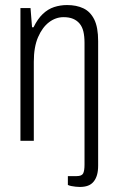

<svg xmlns="http://www.w3.org/2000/svg" viewBox="-20 -558 465 761"><path d="M296 183Q289 183 280 182Q271 181 263 179.5Q255 178 249 175V140H284Q304 140 309.5 129.5Q315 119 315 94V-388Q315 -414 310.5 -433Q306 -452 295.5 -464.5Q285 -477 269.5 -483.5Q254 -490 232 -490Q201 -490 174.5 -470Q148 -450 131 -411Q114 -372 114 -313V0H61V-526H101L107 -450H113Q129 -483 149.5 -502.5Q170 -522 194.5 -530Q219 -538 246 -538Q283 -538 310.5 -525Q338 -512 353.5 -481Q369 -450 369 -395V98Q369 120 364.5 135.5Q360 151 351 162Q342 173 328.5 178Q315 183 296 183Z"/></svg>

Font: Archivo Condensed ExtraLight
Style: Regular
Weight: 250
Width: 3
Designer: Hector Gatti
Foundry: Omnibus-Type
Version: Version 2.001